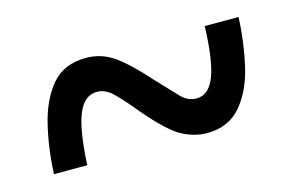

<svg xmlns="http://www.w3.org/2000/svg" viewBox="-41 -523 506 334"><g transform="rotate(-15 212.5 -356.5)"><path d="M23 -266Q25 -312 35 -353.5Q45 -395 67 -421Q89 -447 129 -447Q157 -447 180 -430.5Q203 -414 233 -380Q256 -356 268.5 -342.5Q281 -329 297 -329Q319 -329 330 -357Q341 -385 343 -447H404Q402 -402 392.5 -360.5Q383 -319 360.5 -292.5Q338 -266 299 -266Q277 -266 255 -277.5Q233 -289 197 -331Q174 -359 160.5 -372Q147 -385 132 -385Q109 -385 97.5 -356.5Q86 -328 83 -266Z"/></g></svg>

Font: Noto Serif Tamil ExtraCondensed SemiBold
Style: Regular
Weight: 600
Width: 2
Designer: Indian Type Foundry, Tom Grace, and the Monotype Design Team
Foundry: Monotype Imaging Inc.
Version: Version 2.004; ttfautohint (v1.8.4.7-5d5b)